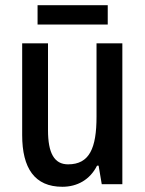

<svg xmlns="http://www.w3.org/2000/svg" viewBox="-20 -706 557 736"><path d="M393 -686H124V-612H393ZM449 -540H350V-259C350 -138 323 -76 241 -76C188 -76 164 -119 164 -207V-540H65V-188C65 -61 113 10 219 10C276 10 325 -17 352 -71H358L370 0H449Z"/></svg>

Font: Noto Sans Khmer UI Condensed Medium
Style: Regular
Weight: 500
Width: 3
Designer: Danh Hong and the Monotype Design Team
Foundry: Monotype Imaging Inc.
Version: Version 2.002